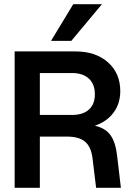

<svg xmlns="http://www.w3.org/2000/svg" viewBox="-20 -895 633 915"><path d="M465.8 -875 319.8 -700.2H223.1L329.1 -875ZM297.9 -244.1H169.9V0H49.8V-649.9H340.8Q436 -649.9 494.6 -597.9Q553.2 -545.9 553.2 -460.9Q553.2 -401.4 521 -358.2Q488.8 -314.9 432.1 -295.9Q481.9 -284.7 506.3 -251.2Q530.8 -217.8 538.1 -152.8L556.2 0H438L420.9 -141.1Q414.1 -195.3 385.5 -219.7Q356.9 -244.1 297.9 -244.1ZM323.2 -546.9H169.9V-347.2H323.2Q375 -347.2 403.6 -372.8Q432.1 -398.4 432.1 -445.8Q432.1 -493.7 403.6 -520.3Q375 -546.9 323.2 -546.9Z"/></svg>

Font: Overused Grotesk SemiBold
Style: Regular
Weight: 600
Version: Version 0.002